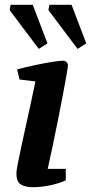

<svg xmlns="http://www.w3.org/2000/svg" viewBox="-20 -767 378 797"><path d="M118 10Q84 10 66 -1.5Q48 -13 48 -48Q48 -57 53.5 -85.5Q59 -114 68 -156Q77 -198 87.5 -245.5Q98 -293 108.5 -341Q119 -389 127 -429L61 -437L51 -479Q89 -489 127 -497Q165 -505 196 -510Q227 -515 241 -515Q251 -515 256.5 -509Q262 -503 262 -493Q262 -489 256.5 -457.5Q251 -426 242 -378.5Q233 -331 222 -275.5Q211 -220 199.5 -165Q188 -110 178 -66H253V-18Q217 -3 182 3.5Q147 10 118 10ZM302 -564 181 -725 185 -747H277L338 -587ZM141 -564 20 -725 24 -747H116L177 -587Z"/></svg>

Font: Manuale
Style: Italic
Weight: 400
Italic angle: -11°
Designer: Eduardo Tunni / Pablo Cosgaya
Foundry: Eduardo Tunni / Pablo Cosgaya
Version: Version 1.002